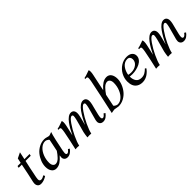

<svg xmlns="http://www.w3.org/2000/svg" viewBox="234 -1996 3214 3214"><g transform="rotate(-45 1840.5 -389.0)"><path d="M368.2 -488.3 360.8 -454.1H238.3Q209.5 -331.1 170.9 -135.7Q165.5 -107.4 165.5 -90.8Q165.5 -67.4 175.5 -56.9Q185.5 -46.4 208 -46.4Q233.9 -46.4 277.8 -74.2L292.5 -44.9Q263.2 -24.4 227.1 -11Q190.9 2.4 156.7 2.4Q115.2 2.4 95 -20.5Q74.7 -43.5 74.7 -80.6Q74.7 -96.7 78.6 -115.2Q83.5 -138.2 94.5 -186Q105.5 -233.9 110.8 -259.3Q116.7 -287.1 131.6 -361.1Q146.5 -435.1 150.4 -454.1H75.7L83 -488.3H157.7L176.3 -574.7Q236.8 -601.6 274.4 -622.6L245.6 -488.3Z M708.5 -116.2Q657.2 -57.1 611.8 -27.3Q566.4 2.4 513.7 2.4Q463.4 2.4 432.9 -38.3Q402.3 -79.1 402.3 -148.9Q402.3 -207.5 426 -268.1Q449.7 -328.6 490.2 -378.2Q530.8 -427.7 590.3 -459.2Q649.9 -490.7 715.8 -490.7Q741.2 -490.7 771.7 -481.2Q802.2 -471.7 814.9 -471.7Q825.2 -471.7 831.1 -474.1L884.3 -493.7Q869.6 -456.1 844 -342.5Q818.4 -229 800.8 -135.7Q793.9 -101.6 793.9 -83Q793.9 -46.4 820.8 -46.4Q845.2 -46.4 880.4 -93.3L907.7 -75.7Q887.2 -44.4 853.5 -21Q819.8 2.4 783.2 2.4Q744.6 2.4 723.9 -18.8Q703.1 -40 703.1 -71.3Q703.1 -90.8 708.5 -116.2ZM728.5 -204.1Q758.3 -341.3 772.9 -418.5Q767.6 -425.8 759.3 -433.3Q751 -440.9 734.4 -448.7Q717.8 -456.5 700.2 -456.5Q647 -456.5 599.4 -414.8Q551.8 -373 523.4 -303.2Q495.1 -233.4 495.1 -155.3Q495.1 -111.3 513.4 -86.2Q531.7 -61 562 -61Q584.5 -61 607.4 -73.2Q630.4 -85.4 652.6 -108.6Q674.8 -131.8 691.7 -153.1Q708.5 -174.3 728.5 -204.1Z M1628.4 -490.7Q1664.6 -490.7 1684.1 -467.8Q1703.6 -444.8 1703.6 -404.8Q1703.6 -375 1694.3 -335Q1688.5 -310.1 1671.6 -245.8Q1654.8 -181.6 1646.2 -142.8Q1637.7 -104 1637.7 -84Q1637.7 -46.4 1664.6 -46.4Q1690.4 -46.4 1724.1 -93.3L1751.5 -75.7Q1730 -43.5 1697.5 -20.5Q1665 2.4 1626.5 2.4Q1587.9 2.4 1567.4 -19.5Q1546.9 -41.5 1546.9 -72.3Q1546.9 -91.3 1551.3 -108.9Q1559.1 -140.6 1579.3 -211.7Q1599.6 -282.7 1612.8 -335.7Q1626 -388.7 1626 -414.1Q1626 -427.7 1618.9 -434.8Q1611.8 -441.9 1600.6 -441.9Q1568.8 -441.9 1510.3 -358.4Q1451.7 -274.9 1402.1 -169.2Q1352.5 -63.5 1340.3 0Q1318.8 -2.4 1296.4 -2.4L1249.5 0Q1249.5 -14.6 1256.1 -55.7Q1262.7 -96.7 1265.6 -108.9Q1273.4 -140.6 1293.7 -211.7Q1314 -282.7 1327.1 -335.7Q1340.3 -388.7 1340.3 -414.1Q1340.3 -427.7 1333.3 -434.8Q1326.2 -441.9 1314.9 -441.9Q1283.2 -441.9 1224.6 -358.4Q1166 -274.9 1116.5 -169.2Q1066.9 -63.5 1054.7 0Q1028.8 -2.9 1011.2 -2.9L966.8 0Q1011.2 -190.9 1038.1 -335.9Q1045.9 -378.9 1045.9 -407.7Q1045.9 -434.6 1019 -434.6Q1004.9 -434.6 996.1 -432.6L997.1 -454.1Q1021.5 -458.5 1043.7 -465.1Q1065.9 -471.7 1095.9 -482.9Q1126 -494.1 1138.2 -498Q1146.5 -486.3 1146.5 -459Q1146.5 -429.7 1137.7 -388.2Q1130.4 -354.5 1115.7 -290.8Q1101.1 -227.1 1095.2 -201.7Q1122.1 -258.8 1149.9 -307.1Q1177.7 -355.5 1209.7 -398.4Q1241.7 -441.4 1276.1 -466.1Q1310.5 -490.7 1342.8 -490.7Q1378.9 -490.7 1398.4 -467.8Q1418 -444.8 1418 -404.8Q1418 -375 1408.7 -335Q1400.9 -302.2 1386.7 -247.6Q1372.6 -192.9 1368.2 -174.3Q1395.5 -235.4 1424.3 -287.4Q1453.1 -339.4 1487.1 -387.5Q1521 -435.5 1557.6 -463.1Q1594.2 -490.7 1628.4 -490.7Z M2058.1 -781.2Q2066.4 -769.5 2066.4 -742.2Q2066.4 -709 2057.6 -671.4Q2050.3 -641.6 2028.8 -535.6Q2007.3 -429.7 1994.6 -372.1Q2045.9 -431.2 2091.3 -460.9Q2136.7 -490.7 2189.5 -490.7Q2217.8 -490.7 2240 -477.8Q2262.2 -464.8 2275.1 -443.1Q2288.1 -421.4 2294.4 -395Q2300.8 -368.7 2300.8 -339.4Q2300.8 -280.8 2277.1 -220.2Q2253.4 -159.7 2212.9 -110.1Q2172.4 -60.5 2112.8 -29.1Q2053.2 2.4 1987.3 2.4Q1972.7 2.4 1942.4 -4.9Q1912.1 -12.2 1901.4 -12.2Q1893.6 -12.2 1874.8 -9Q1856 -5.9 1840.8 -2.9L1826.2 0Q1847.2 -90.3 1895.3 -317.6Q1943.4 -544.9 1958 -619.1Q1965.8 -659.2 1965.8 -690.9Q1965.8 -717.8 1938.5 -717.8Q1924.8 -717.8 1916 -715.8L1917 -737.3Q1941.4 -741.7 1963.6 -748.3Q1985.8 -754.9 2015.9 -766.1Q2045.9 -777.3 2058.1 -781.2ZM1974.6 -284.2Q1944.8 -147 1930.2 -69.8Q1935.5 -62.5 1943.8 -54.9Q1952.1 -47.4 1968.8 -39.6Q1985.4 -31.7 2002.9 -31.7Q2056.2 -31.7 2103.8 -73.5Q2151.4 -115.2 2179.7 -185.1Q2208 -254.9 2208 -333Q2208 -377 2189.7 -402.1Q2171.4 -427.2 2141.1 -427.2Q2118.7 -427.2 2095.7 -415Q2072.8 -402.8 2050.5 -379.6Q2028.3 -356.4 2011.5 -335.2Q1994.6 -314 1974.6 -284.2Z M2745.1 -136.2 2765.1 -121.1Q2752.4 -100.6 2732.4 -79.8Q2712.4 -59.1 2686.3 -40Q2660.2 -21 2626.5 -9.3Q2592.8 2.4 2558.6 2.4Q2498.5 2.4 2458 -23.2Q2417.5 -48.8 2399.7 -90.8Q2381.8 -132.8 2381.8 -189Q2381.8 -266.6 2419.9 -336.2Q2458 -405.8 2523.9 -448.2Q2589.8 -490.7 2665.5 -490.7Q2730 -490.7 2765.1 -461.2Q2800.3 -431.6 2800.3 -383.3Q2800.3 -342.3 2775.1 -309.1Q2750 -275.9 2710 -256.1Q2669.9 -236.3 2623.5 -225.8Q2577.1 -215.3 2530.8 -215.3Q2503.9 -215.3 2469.7 -218.8Q2470.2 -147.9 2501.2 -105.7Q2532.2 -63.5 2599.1 -63.5Q2644 -63.5 2678.7 -83.5Q2713.4 -103.5 2745.1 -136.2ZM2645.5 -456.5Q2609.9 -456.5 2578.6 -438.7Q2547.4 -420.9 2526.1 -391.6Q2504.9 -362.3 2491 -328.1Q2477.1 -293.9 2472.2 -258.3Q2502.9 -249.5 2537.6 -249.5Q2610.8 -249.5 2661.6 -288.1Q2712.4 -326.7 2712.4 -387.7Q2712.4 -416.5 2696 -436.5Q2679.7 -456.5 2645.5 -456.5Z M3536.6 -490.7Q3572.8 -490.7 3592.3 -467.8Q3611.8 -444.8 3611.8 -404.8Q3611.8 -375 3602.5 -335Q3596.7 -310.1 3579.8 -245.8Q3563 -181.6 3554.4 -142.8Q3545.9 -104 3545.9 -84Q3545.9 -46.4 3572.8 -46.4Q3598.6 -46.4 3632.3 -93.3L3659.7 -75.7Q3638.2 -43.5 3605.7 -20.5Q3573.2 2.4 3534.7 2.4Q3496.1 2.4 3475.6 -19.5Q3455.1 -41.5 3455.1 -72.3Q3455.1 -91.3 3459.5 -108.9Q3467.3 -140.6 3487.5 -211.7Q3507.8 -282.7 3521 -335.7Q3534.2 -388.7 3534.2 -414.1Q3534.2 -427.7 3527.1 -434.8Q3520 -441.9 3508.8 -441.9Q3477.1 -441.9 3418.5 -358.4Q3359.9 -274.9 3310.3 -169.2Q3260.7 -63.5 3248.5 0Q3227.1 -2.4 3204.6 -2.4L3157.7 0Q3157.7 -14.6 3164.3 -55.7Q3170.9 -96.7 3173.8 -108.9Q3181.6 -140.6 3201.9 -211.7Q3222.2 -282.7 3235.4 -335.7Q3248.5 -388.7 3248.5 -414.1Q3248.5 -427.7 3241.5 -434.8Q3234.4 -441.9 3223.1 -441.9Q3191.4 -441.9 3132.8 -358.4Q3074.2 -274.9 3024.7 -169.2Q2975.1 -63.5 2962.9 0Q2937 -2.9 2919.4 -2.9L2875 0Q2919.4 -190.9 2946.3 -335.9Q2954.1 -378.9 2954.1 -407.7Q2954.1 -434.6 2927.2 -434.6Q2913.1 -434.6 2904.3 -432.6L2905.3 -454.1Q2929.7 -458.5 2951.9 -465.1Q2974.1 -471.7 3004.2 -482.9Q3034.2 -494.1 3046.4 -498Q3054.7 -486.3 3054.7 -459Q3054.7 -429.7 3045.9 -388.2Q3038.6 -354.5 3023.9 -290.8Q3009.3 -227.1 3003.4 -201.7Q3030.3 -258.8 3058.1 -307.1Q3085.9 -355.5 3117.9 -398.4Q3149.9 -441.4 3184.3 -466.1Q3218.8 -490.7 3251 -490.7Q3287.1 -490.7 3306.6 -467.8Q3326.2 -444.8 3326.2 -404.8Q3326.2 -375 3316.9 -335Q3309.1 -302.2 3294.9 -247.6Q3280.8 -192.9 3276.4 -174.3Q3303.7 -235.4 3332.5 -287.4Q3361.3 -339.4 3395.3 -387.5Q3429.2 -435.5 3465.8 -463.1Q3502.4 -490.7 3536.6 -490.7Z"/></g></svg>

Font: Flanker
Style: Italic
Weight: 400
Italic angle: -12°
Designer: Flanker
Version: Version 2.027